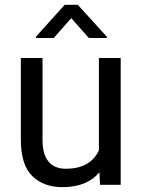

<svg xmlns="http://www.w3.org/2000/svg" viewBox="-20 -770 591 800"><path d="M482.9 0V-528.3H392.1V-143.6C370.6 -97.2 328.1 -66.9 254.4 -66.9C205.1 -66.9 157.2 -91.3 157.2 -186.5V-528.3H66.9V-187.5C66.9 -117.2 83 -66.9 114.7 -36.1C146.5 -5.4 188.5 9.8 240.2 9.8C312 9.8 361.8 -13.2 394.5 -52.2L396.5 0ZM249.5 -750 129.9 -617.2V-611.8H204.1L276.9 -694.3L350.1 -611.8H425.3V-616.7L304.2 -750Z"/></svg>

Font: Vazirmatn
Style: Regular
Weight: 400
Designer: Saber Rastikerdar
Foundry: Saber Rastikerdar
Version: Version 33.003